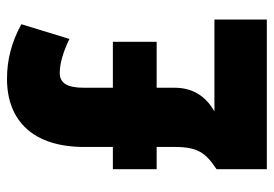

<svg xmlns="http://www.w3.org/2000/svg" viewBox="-134 -630 764 535"><g transform="rotate(-90 247.5 -362.0)"><path d="M296 -724C177 -724 106 -649 106 -509V-429H44V-307H106V-256C106 -192 89 -170 44 -140V0H461V-146H205C249 -171 271 -208 271 -257V-307H399V-429H271V-510C271 -556 284 -577 312 -577C338 -577 370 -568 407 -550L448 -684C399 -711 349 -724 296 -724Z"/></g></svg>

Font: Noto Sans Arabic ExtCond Blk
Style: Regular
Weight: 900
Width: 2
Designer: Monotype Design Team, Nadine Chahine, Nizar Qandah and Khaled Hosny
Foundry: Monotype Imaging Inc.
Version: Version 2.012